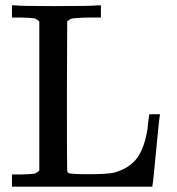

<svg xmlns="http://www.w3.org/2000/svg" viewBox="-20 -703 665 723"><path d="M128 -622Q118 -632 108.5 -634Q99 -636 58 -637H25V-683H36Q54 -680 182 -680Q330 -680 348 -683H360V-637H333Q296 -637 285 -636Q257 -635 249 -632.5Q241 -630 233 -622L232 -342Q232 -62 233 -59Q234 -55 237 -52Q243 -47 313 -47Q384 -47 410 -53Q469 -70 497 -109Q525 -148 536 -221Q536 -226 537.5 -238.5Q539 -251 540.5 -261Q542 -271 542 -272Q542 -273 562 -273H582V-268Q580 -265 568 -136.5Q556 -8 554 -5V0H25V-46H58Q99 -47 108.5 -49Q118 -51 128 -61Z"/></svg>

Font: MathJax_Main
Style: Regular
Weight: 400
Version: Version 1.1